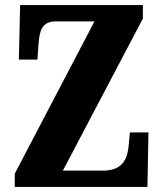

<svg xmlns="http://www.w3.org/2000/svg" viewBox="-20 -734 641 754"><path d="M38 0H559L563 -214H490L486 -169C482 -117 467 -64 385 -64H227L541 -661V-714H59L54 -500H127L131 -557C135 -614 144 -650 200 -650H351L38 -52Z"/></svg>

Font: Noto Serif Myanmar ExtraCondensed Black
Style: Regular
Weight: 900
Width: 2
Designer: Ben Mitchell and the Monotype Design Team
Foundry: Monotype Imaging Inc.
Version: Version 2.106